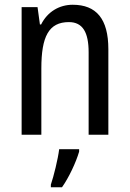

<svg xmlns="http://www.w3.org/2000/svg" viewBox="-20 -567 545 808"><path d="M286 -547C230 -547 180 -518 153 -464H148L138 -537H71V0H154V-279C154 -413 185 -474 270 -474C328 -474 353 -431 353 -347V0H436V-360C436 -488 385 -547 286 -547ZM313 71V61H229C224 102 206 175 194 210V221H241C270 180 300 116 313 71Z"/></svg>

Font: Noto Sans Gujarati UI Condensed
Style: Regular
Weight: 400
Width: 3
Designer: Jelle Bosma - Monotype Design Team, Universal Thirst
Foundry: Monotype Imaging Inc.
Version: Version 2.106